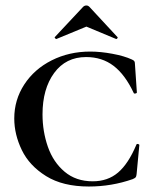

<svg xmlns="http://www.w3.org/2000/svg" viewBox="-20 -668 573 700"><path d="M461 -451Q468 -448 470 -444.5Q472 -441 472 -434L479 -331Q479 -328 473.5 -327Q468 -326 467 -330Q436 -396 394 -428Q352 -460 294 -460Q220 -460 177.5 -402Q135 -344 135 -251Q135 -189 154.5 -133Q174 -77 215.5 -42Q257 -7 318 -7Q373 -7 410.5 -39Q448 -71 477 -140Q478 -144 483 -143Q488 -142 488 -139L478 -33Q477 -25 475 -22Q473 -19 464 -15Q387 12 304 12Q209 12 148 -26Q87 -64 59.5 -121Q32 -178 32 -236Q32 -304 68.5 -360Q105 -416 168.5 -448Q232 -480 309 -480Q346 -480 389.5 -472Q433 -464 461 -451ZM295 -648Q301 -648 306 -643L408 -533Q409 -533 409 -531Q409 -529 406.5 -527Q404 -525 403 -526L295 -571L186 -526Q184 -525 181 -528.5Q178 -532 180 -533L283 -643Q288 -648 295 -648Z"/></svg>

Font: Cormorant SC SemiBold
Style: Regular
Weight: 600
Designer: Christian Thalmann (Catharsis Fonts)
Foundry: Catharsis Fonts
Version: Version 4.000